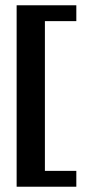

<svg xmlns="http://www.w3.org/2000/svg" viewBox="-20 -650 353 727"><path d="M43 57V-630H269V-570H150V-3H269V57Z"/></svg>

Font: Alumni Sans Thin
Style: Bold
Weight: 700
Version: Version 1.018